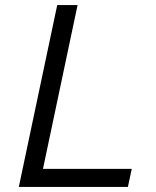

<svg xmlns="http://www.w3.org/2000/svg" viewBox="-20 -735 613 755"><path d="M54 0 205 -715H285L149 -71H498L483 0Z"/></svg>

Font: Wix Madefor Text
Style: Italic
Weight: 400
Italic angle: -12°
Designer: Dalton Maag Ltd
Foundry: Dalton Maag Ltd
Version: Version 3.100